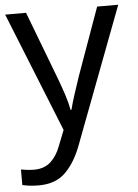

<svg xmlns="http://www.w3.org/2000/svg" viewBox="-55 -578 619 861"><g transform="rotate(-5 255.0 -148.0)"><path d="M1 -536H95L211 -231Q226 -191 238 -154.5Q250 -118 256 -85H260Q266 -110 279 -150.5Q292 -191 306 -232L415 -536H510L279 74Q251 150 206.5 195Q162 240 84 240Q60 240 42 237.5Q24 235 11 232V162Q22 164 37.5 166Q53 168 70 168Q116 168 144.5 142Q173 116 189 73L217 2Z"/></g></svg>

Font: Noto Sans Bassa Vah
Style: Regular
Weight: 400
Designer: Monotype Design Team
Foundry: Monotype Imaging Inc.
Version: Version 2.002